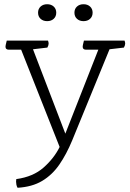

<svg xmlns="http://www.w3.org/2000/svg" viewBox="-20 -692 617 908"><path d="M262 3 80 -457H22Q6 -457 6 -471Q6 -477 10 -492L12 -500H207Q210 -492 210 -486Q210 -478 204 -467L136 -459L289 -60L445 -457H387Q371 -457 371 -471Q371 -477 375 -492L377 -500H569Q572 -492 572 -486Q572 -478 566 -467L498 -459L321 -27Q294 38 260.5 86.5Q227 135 179.5 163.5Q132 192 63 196Q59 189 57.5 181Q56 173 56 167Q56 160 57 155Q137 144 186.5 100Q236 56 262 3ZM246 -632Q246 -614 234 -603Q222 -592 203 -592Q184 -592 172 -603Q160 -614 160 -632Q160 -650 172 -661Q184 -672 203 -672Q222 -672 234 -661Q246 -650 246 -632ZM418 -632Q418 -614 406 -603Q394 -592 375 -592Q356 -592 344 -603Q332 -614 332 -632Q332 -650 344 -661Q356 -672 375 -672Q394 -672 406 -661Q418 -650 418 -632Z"/></svg>

Font: Scope One
Style: Regular
Weight: 400
Designer: Dalton Maag Ltd
Foundry: Dalton Maag Ltd
Version: Version 1.002; ttfautohint (v1.4.1) -l 11 -r 50 -G 50 -x 14 